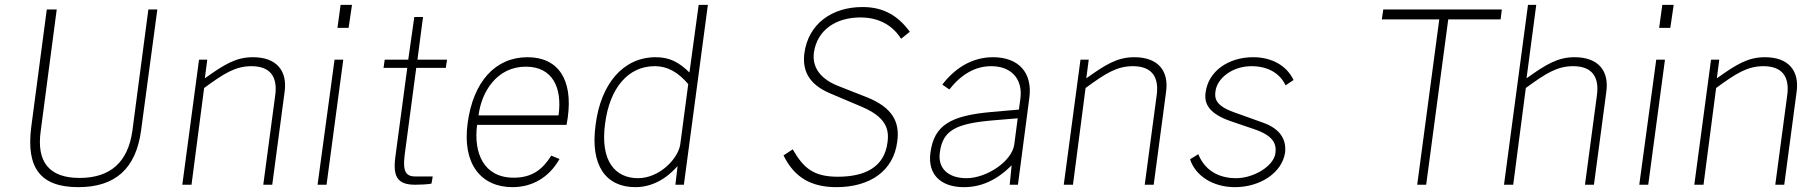

<svg xmlns="http://www.w3.org/2000/svg" viewBox="-20 -762 7498 792"><path d="M562 -224 629 -723H592L526 -222C508 -94 436 -28 308 -28C182 -28 130 -95 148 -222L214 -723H173L109 -239C87 -69 147 10 303 10C456 10 541 -67 562 -224Z M732 0H770L822 -399C904 -459 951 -489 1017 -489C1097 -489 1126 -443 1115 -367L1066 0H1103L1154 -383C1166 -468 1123 -526 1023 -526C953 -526 905 -496 825 -439L835 -516H801Z M1432 -742H1385L1372 -647H1418ZM1396 -516H1360L1290 0H1327Z M1819 -482 1824 -516H1702L1725 -692H1689L1664 -516H1567L1562 -482H1660L1611 -116C1600 -33 1619 0 1693 0C1707 0 1748 -1 1760 -5L1765 -34H1695C1658 -34 1640 -49 1649 -121L1697 -482Z M1948 -247H2317L2322 -277C2344 -436 2281 -526 2156 -526C2023 -526 1932 -425 1909 -254C1886 -85 1965 10 2094 10C2172 10 2243 -27 2288 -106L2254 -120C2218 -63 2175 -29 2099 -29C1975 -29 1933 -131 1948 -247ZM1954 -286C1966 -384 2030 -487 2149 -487C2259 -487 2300 -401 2284 -286Z M2601 10C2697 10 2757 -57 2775 -77L2766 0H2801L2900 -742H2862L2824 -463C2782 -504 2744 -526 2685 -526C2549 -526 2458 -414 2437 -248C2413 -76 2482 10 2601 10ZM2612 -27C2518 -27 2455 -97 2476 -252C2495 -400 2572 -489 2680 -489C2736 -489 2779 -462 2819 -415L2786 -166C2777 -107 2700 -27 2612 -27Z M3430 10C3570 10 3666 -58 3681 -177C3693 -259 3661 -318 3558 -360L3436 -408C3342 -446 3333 -505 3337 -543C3350 -639 3429 -690 3529 -690C3611 -690 3665 -653 3697 -602L3733 -631C3686 -695 3627 -733 3538 -733C3411 -733 3314 -663 3298 -542C3290 -479 3309 -417 3404 -377L3536 -321C3631 -280 3649 -233 3641 -175C3628 -71 3546 -33 3436 -33C3334 -33 3294 -70 3250 -146L3212 -121C3256 -31 3325 10 3430 10Z M3956 10C4028 10 4092 -19 4153 -80L4145 0H4179L4226 -358C4240 -463 4181 -526 4076 -526C3986 -526 3916 -477 3867 -413L3896 -393C3946 -456 4003 -489 4069 -489C4152 -489 4200 -436 4189 -354L4183 -310L4069 -300C3903 -285 3833 -247 3818 -132C3806 -44 3859 10 3956 10ZM3967 -27C3892 -27 3847 -67 3857 -134C3869 -225 3923 -253 4082 -266L4178 -274L4164 -167C4155 -96 4049 -27 3967 -27Z M4368 0H4406L4458 -399C4540 -459 4587 -489 4653 -489C4733 -489 4762 -443 4751 -367L4702 0H4739L4790 -383C4802 -468 4759 -526 4659 -526C4589 -526 4541 -496 4461 -439L4471 -516H4437Z M5074 10C5179 10 5269 -50 5281 -133C5287 -189 5258 -232 5190 -256L5070 -299C4995 -326 4989 -355 4994 -387C5002 -441 5065 -489 5142 -489C5211 -489 5260 -459 5283 -410L5316 -432C5287 -492 5226 -526 5149 -526C5048 -526 4964 -469 4953 -380C4946 -331 4971 -291 5060 -261L5151 -230C5229 -204 5247 -172 5241 -129C5233 -76 5151 -27 5079 -27C5001 -27 4948 -64 4923 -126L4889 -105C4911 -37 4983 10 5074 10Z M5680 -682H5917L5826 0H5863L5954 -682H6170L6175 -723H5686Z M6184 0H6222L6274 -399C6356 -459 6403 -489 6469 -489C6549 -489 6578 -443 6567 -367L6518 0H6555L6606 -383C6618 -468 6575 -526 6475 -526C6405 -526 6357 -496 6277 -439L6317 -742H6283Z M6884 -742H6837L6824 -647H6870ZM6848 -516H6812L6742 0H6779Z M6969 0H7007L7059 -399C7141 -459 7188 -489 7254 -489C7334 -489 7363 -443 7352 -367L7303 0H7340L7391 -383C7403 -468 7360 -526 7260 -526C7190 -526 7142 -496 7062 -439L7072 -516H7038Z"/></svg>

Font: United Sans Thin
Style: Italic
Weight: 100
Italic angle: -8°
Designer: Pablo Impallari, Rodrigo Fuenzalida (Modified by Dan O. Williams)
Version: Version 1.000;PS 001.000;hotconv 1.0.88;makeotf.lib2.5.64775